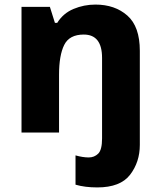

<svg xmlns="http://www.w3.org/2000/svg" viewBox="-20 -579 702 839"><path d="M405 240Q506 240 548.5 184.5Q591 129 591 54V-357Q591 -463 536.5 -511Q482 -559 397 -559Q347 -559 301.5 -540Q256 -521 230 -479H220L198 -549H74V0H238V-252Q238 -337 260.5 -382.5Q283 -428 346 -428Q426 -428 426 -326V26Q426 76 409 92.5Q392 109 368 109Q342 109 310 100V228Q351 240 405 240Z"/></svg>

Font: Noto Sans UI Extra
Style: Regular
Weight: 800
Designer: Monotype Design Team
Foundry: Monotype Imaging Inc.
Version: Version 1.901